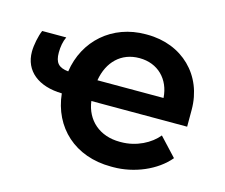

<svg xmlns="http://www.w3.org/2000/svg" viewBox="-82 -638 884 755"><g transform="rotate(15 360.0 -260.0)"><path d="M27 -436C17 -413 9 -374 9 -347C9 -269 69 -221 165 -219C179 -84 279 9 426 9H435C520 9 608 -28 657 -87L588 -161C558 -124 502 -94 439 -94H434C352 -94 295 -144 285 -220H675V-289C675 -429 573 -529 430 -529H424C288 -529 186 -438 167 -309C127 -313 112 -330 112 -371C112 -395 116 -417 125 -436ZM287 -305C300 -383 351 -432 424 -432H425C500 -432 551 -380 556 -306V-305Z"/></g></svg>

Font: Fixel Display SemiBold
Style: Regular
Weight: 600
Designer: AlfaBravo + MacPaw
Foundry: Kyrylo Tkachov, Marchela Mozhyna, Serhii Makarenko, Maria Weinstein, Zakhar Kryvoshyya
Version: Version 1.211